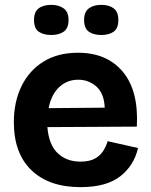

<svg xmlns="http://www.w3.org/2000/svg" viewBox="-20 -756 622 790"><path d="M311 14Q182 14 109.5 -55.5Q37 -125 37 -253Q37 -337 68.5 -401.5Q100 -466 159 -502.5Q218 -539 301 -539Q420 -539 485.5 -460.5Q551 -382 543 -235L175 -233Q181 -160 217.5 -125.5Q254 -91 311 -91Q348 -91 370.5 -103.5Q393 -116 405 -135.5Q417 -155 423 -175L548 -147Q531 -74 474 -30Q417 14 311 14ZM302 -428Q256 -428 223.5 -397.5Q191 -367 180 -311L411 -313Q408 -373 376 -400.5Q344 -428 302 -428ZM397 -612Q364 -612 345 -626Q326 -640 326 -674Q326 -707 345.5 -721.5Q365 -736 397 -736Q429 -736 448 -721.5Q467 -707 467 -674Q467 -639 447.5 -625.5Q428 -612 397 -612ZM191 -612Q159 -612 139.5 -625.5Q120 -639 120 -674Q120 -707 139 -721.5Q158 -736 191 -736Q222 -736 242 -721.5Q262 -707 262 -674Q262 -640 242.5 -626Q223 -612 191 -612Z"/></svg>

Font: Bricolage Grotesque 12pt Bricolage Grotesque 10pt Regular
Style: Bold
Weight: 700
Designer: Mathieu Triay
Foundry: Atelier Triay
Version: Version 1.001; ttfautohint (v1.8.4.7-5d5b);gftools[0.9.33.de